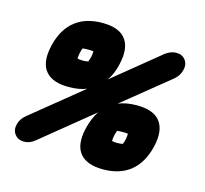

<svg xmlns="http://www.w3.org/2000/svg" viewBox="-79 -628 718 671"><g transform="rotate(15 280.0 -292.0)"><path d="M404 -292Q462 -292 486 -264Q514 -232 499 -168.5Q484 -105 442 -73Q404 -45 347 -45Q290 -45 265 -73Q237 -104 252 -168Q261 -206 279 -233L95 -83Q76 -67 55 -67Q34 -67 22 -82Q10 -97 15 -118Q20 -140 39 -155Q42 -157 221 -303Q194 -292 156 -292Q99 -292 74 -320Q46 -351 61 -415.5Q76 -480 118 -511Q155 -539 213 -539Q271 -539 295 -511Q323 -479 308 -415Q300 -379 282 -353Q383 -435 450 -490Q468 -504 488 -505Q489 -505 489.5 -505Q490 -505 490 -505Q511 -505 522.5 -490Q534 -475 529 -454Q524 -432 506 -417L337 -280Q365 -292 404 -292ZM360 -188Q357 -182 354 -168Q352 -156 352 -149Q359 -147 371 -147Q383 -147 391 -149Q394 -155 397 -168Q399 -181 399 -188Q392 -189 380 -189Q368 -189 360 -188ZM169 -435Q166 -429 163 -415Q161 -403 161 -396Q168 -394 180 -394Q192 -394 200 -396Q202 -402 206 -415Q208 -428 208 -435Q201 -436 189 -436Q177 -436 169 -435Z"/></g></svg>

Font: Brass Mono
Style: Bold Italic
Weight: 700
Italic angle: -13°
Monospace: yes
Version: Version 1.000; ttfautohint (v1.8.3) -l 8 -r 50 -G 200 -x 14 